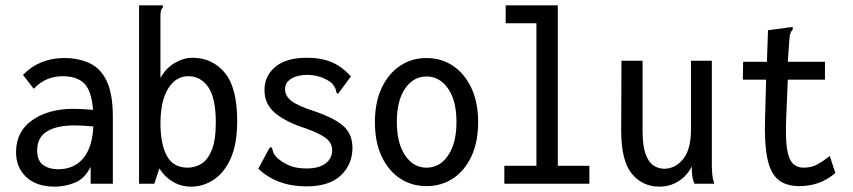

<svg xmlns="http://www.w3.org/2000/svg" viewBox="-20 -687 3190 718"><path d="M186 11Q116 11 78 -25Q40 -61 40 -118Q40 -195 100.5 -237.5Q161 -280 255 -280Q271 -280 289.5 -279Q308 -278 328 -276Q322 -349 294.5 -375.5Q267 -402 214 -402Q184 -402 157 -391Q130 -380 106 -355L66 -407Q97 -439 136 -454.5Q175 -470 219 -470Q274 -470 315.5 -450.5Q357 -431 379.5 -383Q402 -335 402 -250V0H319V-63Q296 -18 259 -3.5Q222 11 186 11ZM119 -124Q119 -86 141.5 -70Q164 -54 197 -54Q256 -54 290.5 -94Q325 -134 329 -214Q292 -218 259 -218Q192 -218 155.5 -195.5Q119 -173 119 -124Z M695 11Q658 11 627 -7Q596 -25 576 -57L557 0H500V-667H589V-659Q583 -653 581.5 -645.5Q580 -638 580 -622V-395Q599 -431 632.5 -451Q666 -471 699 -471Q774 -471 820.5 -415Q867 -359 867 -235Q867 -148 842.5 -94Q818 -40 778.5 -14.5Q739 11 695 11ZM682 -60Q709 -60 733 -74.5Q757 -89 772 -126Q787 -163 787 -229Q787 -320 759 -361Q731 -402 684 -402Q638 -402 609.5 -357Q581 -312 580 -229Q580 -148 604 -104Q628 -60 682 -60Z M1126 10Q1016 10 946 -56L985 -129L991 -137L997 -134Q999 -126 1002 -117.5Q1005 -109 1016 -97Q1036 -79 1062 -68Q1088 -57 1127 -57Q1172 -57 1197 -75.5Q1222 -94 1222 -125Q1222 -152 1200 -169.5Q1178 -187 1123 -207Q1053 -229 1011 -262.5Q969 -296 969 -350Q969 -403 1009.5 -437Q1050 -471 1127 -471Q1183 -471 1222.5 -453.5Q1262 -436 1292 -401L1250 -344L1244 -336L1238 -341Q1237 -349 1234 -356.5Q1231 -364 1221 -376Q1201 -392 1177 -399.5Q1153 -407 1129 -407Q1093 -407 1069.5 -393Q1046 -379 1046 -353Q1046 -329 1068.5 -310.5Q1091 -292 1156 -271Q1232 -245 1265 -215Q1298 -185 1298 -134Q1298 -72 1254.5 -31Q1211 10 1126 10Z M1575 9Q1519 9 1475.5 -20Q1432 -49 1407 -102.5Q1382 -156 1382 -230Q1382 -304 1407 -357.5Q1432 -411 1475.5 -440.5Q1519 -470 1575 -470Q1631 -470 1674.5 -440.5Q1718 -411 1743 -357.5Q1768 -304 1768 -230Q1768 -156 1743 -102.5Q1718 -49 1674.5 -20Q1631 9 1575 9ZM1575 -60Q1625 -60 1656 -106Q1687 -152 1687 -231Q1687 -311 1655.5 -356Q1624 -401 1575 -401Q1526 -401 1495 -356Q1464 -311 1464 -231Q1464 -152 1495 -106Q1526 -60 1575 -60Z M1866 0V-67H1986V-600H1871V-667H2066V-67H2184V0Z M2446 11Q2383 11 2343 -37Q2303 -85 2303 -199L2304 -460H2383V-198Q2383 -142 2394 -111.5Q2405 -81 2423.5 -68.5Q2442 -56 2464 -56Q2505 -56 2534.5 -92Q2564 -128 2564 -203V-460H2642V-72Q2642 -53 2643.5 -35.5Q2645 -18 2651 0H2577Q2570 -16 2568.5 -32Q2567 -48 2567 -65Q2549 -29 2517 -9Q2485 11 2446 11Z M2970 9Q2918 9 2889 -16Q2860 -41 2849 -97.5Q2838 -154 2841 -246L2845 -389H2758L2759 -456H2848L2852 -574L2934 -585L2944 -586L2945 -578Q2940 -572 2936.5 -564.5Q2933 -557 2932 -540L2926 -456H3065V-389H2926L2920 -243Q2917 -171 2923 -131.5Q2929 -92 2944.5 -76Q2960 -60 2985 -60Q3015 -60 3038 -73Q3061 -86 3083 -104L3104 -40Q3073 -14 3040 -2.5Q3007 9 2970 9Z"/></svg>

Font: Inconsolata SemiCondensed Medium
Style: Regular
Weight: 500
Width: 4
Monospace: yes
Designer: Raph Levien, Cyreal, Brenton Simpson
Foundry: Raph Levien, Cyreal, Google
Version: Version 3.001; ttfautohint (v1.8.2.53-6de2)